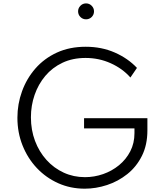

<svg xmlns="http://www.w3.org/2000/svg" viewBox="-20 -1122 986 1158"><path d="M491 16Q558.5 16 625.5 -6Q692.5 -28 747.8 -72Q803 -116 836 -182Q869 -248 869 -335.5V-409H487V-347.5H791V-319Q791 -258.5 765.8 -209.5Q740.5 -160.5 697.8 -125.5Q655 -90.5 601.8 -72Q548.5 -53.5 492.5 -53.5Q423.5 -53.5 364.2 -80.8Q305 -108 260.5 -157.2Q216 -206.5 191.2 -272.2Q166.5 -338 166.5 -414.5Q166.5 -485.5 188.8 -549.8Q211 -614 253.2 -664.2Q295.5 -714.5 356.8 -743.5Q418 -772.5 496 -772.5Q577.5 -772.5 648.5 -740.2Q719.5 -708 766.5 -654.5L806 -712.5Q752 -770 672.5 -805Q593 -840 497 -840Q399.5 -840 323 -804.8Q246.5 -769.5 193.5 -708.8Q140.5 -648 112.8 -571.2Q85 -494.5 85 -412Q85 -322.5 116 -244.8Q147 -167 202.2 -108.5Q257.5 -50 331.2 -17Q405 16 491 16ZM499 -1005.5Q519 -1005.5 533 -1019.5Q547 -1033.5 547 -1053.5Q547 -1073 533 -1087.2Q519 -1101.5 499 -1101.5Q479 -1101.5 465 -1087.2Q451 -1073 451 -1053.5Q451 -1033.5 465 -1019.5Q479 -1005.5 499 -1005.5Z"/></svg>

Font: Spartan
Style: Regular
Weight: 400
Designer: Matt Bailey, Mirko Velimirovic
Foundry: Matt Bailey
Version: Version 1.003; ttfautohint (v1.8.3)